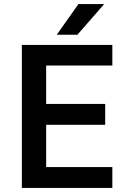

<svg xmlns="http://www.w3.org/2000/svg" viewBox="-20 -920 615 940"><path d="M87 -700H530V-599H206V-411H495V-309H206V-102H530V0H87ZM364 -900H490L359 -750H258Z"/></svg>

Font: Golos UI Medium
Style: Regular
Weight: 500
Designer: A.Korolkova, Vitaly Kuzmin
Foundry: ParaType Ltd
Version: Version 2.000